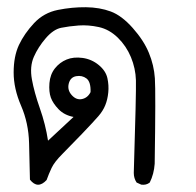

<svg xmlns="http://www.w3.org/2000/svg" viewBox="-20 -330 540 529"><path d="M62.5 165Q61.5 119.1 60.1 64Q58.6 8.8 38.1 -38.6Q17.6 -85.9 17.6 -130.4Q17.6 -174.8 32.2 -206.1Q46.9 -237.3 73.7 -266.1Q100.6 -294.9 139.6 -302.7Q178.7 -310.5 216.8 -310.1Q254.9 -309.6 285.2 -298.3Q315.4 -287.1 345.7 -252.9Q376 -218.8 390.1 -184.6Q404.3 -150.4 406.7 -114.3Q409.2 -78.1 406.2 121.1Q404.3 149.4 392.6 172.9Q382.8 180.7 369.1 178.7L356.4 172.9Q348.6 161.1 348.6 146.5Q355.5 -76.2 354.5 -108.9Q353.5 -141.6 340.8 -172.4Q328.1 -203.1 304.7 -226.1Q281.2 -249 252.4 -255.4Q223.6 -261.7 196.8 -259.8Q169.9 -257.8 148.4 -253.4Q127 -249 106 -224.6Q85 -200.2 73.2 -173.3Q61.5 -146.5 67.9 -111.3Q74.2 -76.2 89.8 -31.7Q105.5 12.7 112.3 57.6L182.6 -7.8Q157.2 -12.7 141.6 -28.8Q126 -44.9 120.1 -61Q114.3 -77.1 116.2 -101.1Q118.2 -125 131.3 -141.6Q144.5 -158.2 163.6 -166Q182.6 -173.8 207.5 -170.4Q232.4 -167 252 -150.9Q271.5 -134.8 275.9 -114.7Q280.3 -94.7 278.3 -75.2Q276.4 -55.7 270 -40Q263.7 -24.4 251 -9.8Q238.3 4.9 206.1 38.6Q173.8 72.3 151.9 94.2Q129.9 116.2 122.1 132.8Q114.3 149.4 108.4 166Q84 192.4 62.5 165ZM229.5 -76.2Q230.5 -104.5 218.3 -113.8Q206.1 -123 189.9 -120.1Q173.8 -117.2 169.4 -99.6Q165 -82 177.7 -67.9Q190.4 -53.7 206.1 -57.1Q221.7 -60.5 229.5 -76.2Z"/></svg>

Font: JasonHandwriting1
Style: Regular
Weight: 400
Version: Version 1.48.20